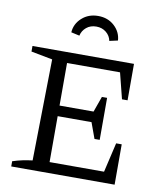

<svg xmlns="http://www.w3.org/2000/svg" viewBox="-93 -941 868 1017"><g transform="rotate(10 341.0 -432.5)"><path d="M563 -217H593V0H37V-28Q64 -37 90.5 -42.5Q117 -48 143 -51L152 -596L37 -618V-648H583V-452H553L518 -591H233V-362H416L446 -446H474V-220H446L415 -305H233V-58H526ZM353 -865Q405 -865 440 -833Q475 -801 478 -755L433 -745Q428 -772 406 -790Q384 -808 353 -808Q321 -808 299.5 -790Q278 -772 272 -745L227 -755Q230 -801 265.5 -833Q301 -865 353 -865Z"/></g></svg>

Font: Piazzolla
Style: Regular
Weight: 400
Designer: Juan Pablo del Peral
Foundry: Huerta Tipografica
Version: Version 1.330